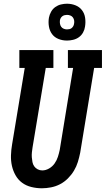

<svg xmlns="http://www.w3.org/2000/svg" viewBox="-20 -1004 568 1032"><path d="M205 8Q176 8 148 1Q120 -6 98.5 -22Q77 -38 63.5 -62Q50 -86 44 -113Q38 -140 39 -169.5Q40 -199 45 -228L113 -639H84V-735H267V-639H226L155 -212Q153 -199 151.5 -185.5Q150 -172 151 -158.5Q152 -145 154.5 -132.5Q157 -120 164 -110Q171 -100 182.5 -94Q194 -88 207 -88Q226 -88 244 -98.5Q262 -109 273.5 -125.5Q285 -142 291 -160.5Q297 -179 301 -198L373 -639H345V-735H528V-639H486L411 -183Q406 -158 398.5 -133.5Q391 -109 377.5 -86.5Q364 -64 345 -45Q326 -26 303 -14Q280 -2 254.5 3Q229 8 205 8ZM340 -786Q316 -786 294.5 -794.5Q273 -803 260 -820.5Q247 -838 243 -861.5Q239 -885 243 -909Q246 -925 254.5 -940.5Q263 -956 277 -966Q291 -976 307.5 -980Q324 -984 340 -984Q364 -984 385.5 -975.5Q407 -967 420.5 -949.5Q434 -932 437.5 -908.5Q441 -885 437 -861Q435 -845 426.5 -829.5Q418 -814 404 -804Q390 -794 373 -790Q356 -786 340 -786ZM340 -846Q347 -846 353.5 -847.5Q360 -849 365 -853Q370 -857 373.5 -863Q377 -869 378 -876Q380 -885 378.5 -894Q377 -903 372 -910Q367 -917 358.5 -920.5Q350 -924 340 -924Q334 -924 327.5 -922.5Q321 -921 315.5 -917Q310 -913 306.5 -907Q303 -901 302 -894Q301 -885 302.5 -876Q304 -867 309 -860Q314 -853 322.5 -849.5Q331 -846 340 -846Z"/></svg>

Font: Iosevka Slab
Style: Bold Italic
Weight: 700
Italic angle: -9°
Monospace: yes
Designer: Belleve Invis
Foundry: Belleve Invis
Version: Version 11.1.0; ttfautohint (v1.8.3)